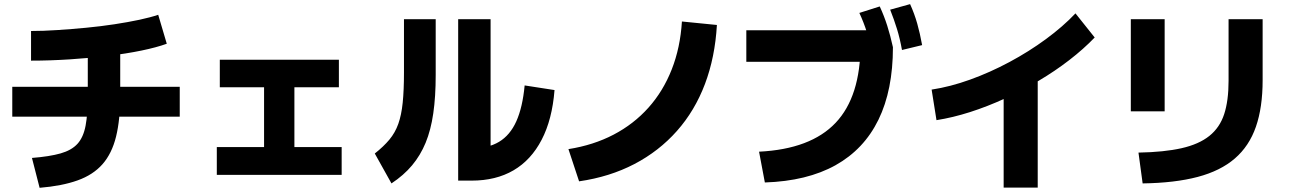

<svg xmlns="http://www.w3.org/2000/svg" viewBox="-20 -872 6200 921"><path d="M133.3 -114.4Q217.8 -121.1 270.6 -136.1Q323.3 -151.1 351.7 -182.2Q380 -213.3 390.6 -269.4Q401.1 -325.6 401.1 -413.3V-684.4H556.7V-413.3Q556.7 -297.8 536.7 -216.7Q516.7 -135.6 471.7 -84.4Q426.7 -33.3 352.2 -6.7Q277.8 20 170 28.9ZM38.9 -312.2V-455.6H842.2V-312.2ZM128.9 -723.3Q186.7 -723.3 255 -727.8Q323.3 -732.2 393.3 -738.9Q463.3 -745.6 528.9 -755.6Q594.4 -765.6 648.9 -777.2Q703.3 -788.9 738.9 -801.1L780 -662.2Q731.1 -644.4 658.3 -629.4Q585.6 -614.4 497.2 -603.9Q408.9 -593.3 314.4 -587.2Q220 -581.1 128.9 -581.1Z M1020 -33.3V-166.7H1246.7V-453.3H1034.4V-585.6H1605.6V-453.3H1392.2V-166.7H1618.9V-33.3Z M2177.8 -5.6V-780H2333.3V-77.8L2242.2 -160Q2321.1 -160 2373.9 -191.7Q2426.7 -223.3 2456.7 -290Q2486.7 -356.7 2496.7 -462.2L2640 -440Q2628.9 -298.9 2578.3 -201.7Q2527.8 -104.4 2443.3 -55Q2358.9 -5.6 2242.2 -5.6ZM1777.8 -135.6Q1820 -168.9 1847.8 -202.2Q1875.6 -235.6 1890.6 -277.8Q1905.6 -320 1911.7 -379.4Q1917.8 -438.9 1917.8 -524.4V-780H2070V-512.2Q2070 -407.8 2058.3 -327.8Q2046.7 -247.8 2021.7 -187.2Q1996.7 -126.7 1956.7 -78.9Q1916.7 -31.1 1857.8 7.8Z M2706.7 -156.7Q2826.7 -175.6 2923.3 -226.1Q3020 -276.7 3090.6 -355.6Q3161.1 -434.4 3202.2 -538.9Q3243.3 -643.3 3251.1 -768.9L3418.9 -752.2Q3410 -597.8 3361.7 -469.4Q3313.3 -341.1 3227.2 -243.9Q3141.1 -146.7 3022.8 -85Q2904.4 -23.3 2757.8 -2.2Z M3621.1 -144.4Q3868.9 -156.7 3988.3 -282.8Q4107.8 -408.9 4107.8 -658.9L4184.4 -575.6H3560V-726.7H4221.1L4263.3 -645.6Q4263.3 -440 4193.9 -297.8Q4124.4 -155.6 3987.8 -79.4Q3851.1 -3.3 3648.9 3.3ZM4165.6 -618.9Q4152.2 -673.3 4137.8 -718.9Q4123.3 -764.4 4102.2 -810L4200 -841.1Q4221.1 -795.6 4236.1 -748.3Q4251.1 -701.1 4263.3 -645.6ZM4306.7 -632.2Q4296.7 -687.8 4282.8 -732.8Q4268.9 -777.8 4250 -825.6L4345.6 -852.2Q4366.7 -805.6 4380 -758.3Q4393.3 -711.1 4403.3 -655.6Z M4448.9 -442.2Q4537.8 -455.6 4633.3 -490Q4728.9 -524.4 4822.2 -574.4Q4915.6 -624.4 4997.2 -684.4Q5078.9 -744.4 5138.9 -807.8L5231.1 -692.2Q5177.8 -636.7 5109.4 -583.9Q5041.1 -531.1 4962.2 -484.4Q4883.3 -437.8 4800 -399.4Q4716.7 -361.1 4633.3 -334.4Q4550 -307.8 4472.2 -295.6ZM4794.4 27.8V-514.4H4957.8V27.8Z M5441.1 -140Q5564.4 -142.2 5647.8 -161.1Q5731.1 -180 5781.1 -220Q5831.1 -260 5852.2 -324.4Q5873.3 -388.9 5873.3 -484.4V-780H6036.7V-487.8Q6036.7 -356.7 6004.4 -263.9Q5972.2 -171.1 5903.3 -111.7Q5834.4 -52.2 5725 -23.3Q5615.6 5.6 5461.1 7.8ZM5404.4 -337.8V-780H5566.7V-337.8Z"/></svg>

Font: Paperlogy 8 ExtraBold
Style: Regular
Weight: 800
Designer: redesigned by Lee Juim, glyphs from Gmarket Sans & Montserrat
Foundry: PT&
Version: Version 1.001